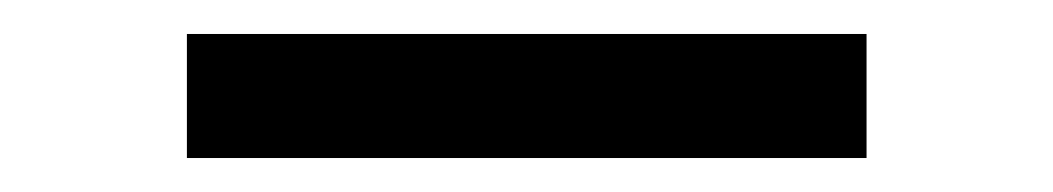

<svg xmlns="http://www.w3.org/2000/svg" viewBox="-20 -333 620 113"><path d="M90 -240V-313H490V-240Z"/></svg>

Font: Sometype Mono Medium
Style: Regular
Weight: 500
Monospace: yes
Designer: Ryoichi Tsunekawa
Foundry: Dharma Type
Version: Version 1.000; ttfautohint (v1.8.3)